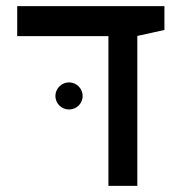

<svg xmlns="http://www.w3.org/2000/svg" viewBox="-20 -606 626 626"><path d="M333.5 0H427.7V-488.8L516.1 -508.3V-585.9H36.1V-488.3H333.5ZM205.1 -249C229.5 -249 249.5 -268.6 249.5 -293C249.5 -317.4 229.5 -337.4 205.1 -337.4C180.7 -337.4 160.6 -317.4 160.6 -293C160.6 -268.6 180.7 -249 205.1 -249Z"/></svg>

Font: Cascadia Code PL
Style: Regular
Weight: 400
Monospace: yes
Designer: Aaron Bell
Foundry: Saja Typeworks
Version: Version 2404.023